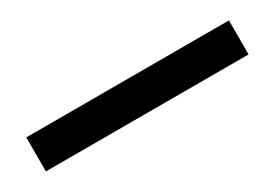

<svg xmlns="http://www.w3.org/2000/svg" viewBox="-10 -55 594 415"><g transform="rotate(-30 287.0 152.5)"><path d="M34.2 109.9H540V194.8H34.2Z"/></g></svg>

Font: NoticiaText-Bold
Style: Bold
Weight: 700
Designer: JM Sole
Foundry: JM Sole
Version: Version 1.003